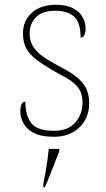

<svg xmlns="http://www.w3.org/2000/svg" viewBox="-20 -562 445 803"><path d="M206 10Q150 10 119.5 -7Q89 -24 77 -48.5Q65 -73 65 -95Q65 -109 67.5 -118.5Q70 -128 74.5 -132.5Q79 -137 86 -137Q86 -80 110.5 -47.5Q135 -15 206 -15Q265 -15 295 -50Q325 -85 325 -132Q325 -156 318 -175.5Q311 -195 290.5 -213Q270 -231 229 -252Q171 -284 137.5 -308.5Q104 -333 90 -359.5Q76 -386 76 -422Q76 -475 113 -508.5Q150 -542 214 -542Q259 -542 286.5 -527Q314 -512 326 -489.5Q338 -467 338 -445Q338 -426 333 -415.5Q328 -405 317 -405Q317 -470 289 -493.5Q261 -517 211 -517Q156 -517 130 -489.5Q104 -462 104 -421Q104 -390 119 -366.5Q134 -343 162.5 -323.5Q191 -304 231 -283Q282 -257 308 -233.5Q334 -210 343.5 -185.5Q353 -161 353 -131Q353 -68 312 -29Q271 10 206 10ZM161 208Q166 183 170.5 157.5Q175 132 178.5 107.5Q182 83 184 61H228V71Q219 92 208.5 119.5Q198 147 187.5 174Q177 201 167 221H161Z"/></svg>

Font: Noto Serif Tibetan Thin
Style: Regular
Weight: 250
Version: Version 2.103